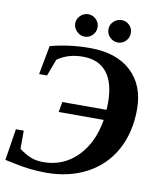

<svg xmlns="http://www.w3.org/2000/svg" viewBox="-91 -905 834 989"><g transform="rotate(10 325.5 -411.0)"><path d="M329.6 -662.1Q468.8 -662.1 545.7 -590.1Q622.6 -518.1 622.6 -393.1Q622.6 -272.5 572.8 -180.9Q522.9 -89.4 430.4 -39.8Q337.9 9.8 216.8 9.8Q131.8 9.8 46.9 -9.3L0 -19L25.9 -183.6H66.9V-88.9Q93.3 -67.9 123.3 -54.7Q153.3 -41.5 194.3 -41.5Q297.4 -41.5 369.9 -113.8Q442.4 -186 462.9 -309.6H227.5L236.8 -363.3H468.3L469.7 -397.5Q469.7 -504.9 426.8 -558.3Q383.8 -611.8 301.3 -611.8Q223.6 -611.8 168.5 -572.3L135.7 -484.4H94.2L122.6 -635.7Q221.7 -662.1 329.6 -662.1ZM464.8 -714.8Q441.4 -714.8 423.6 -732.2Q405.8 -749.5 405.8 -773.9Q405.8 -798.3 423.6 -815.2Q441.4 -832 464.8 -832Q488.8 -832 505.9 -815.4Q522.9 -798.8 522.9 -773.9Q522.9 -749.5 505.9 -732.2Q488.8 -714.8 464.8 -714.8ZM291 -714.8Q267.6 -714.8 249.8 -732.9Q231.9 -751 231.9 -773.9Q231.9 -797.4 249.5 -814.7Q267.1 -832 291 -832Q314.9 -832 332 -814.7Q349.1 -797.4 349.1 -773.9Q349.1 -749.5 332 -732.2Q314.9 -714.8 291 -714.8Z"/></g></svg>

Font: Tinos
Style: Bold Italic
Weight: 700
Italic angle: -16.333°
Designer: Steve Matteson
Foundry: Monotype Imaging Inc.
Version: Version 1.23